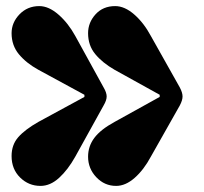

<svg xmlns="http://www.w3.org/2000/svg" viewBox="-20 -657 670 630"><path d="M570 -370Q579 -353 579 -340.5Q579 -328 570 -311L475 -143Q452 -100 422 -73.5Q392 -47 361 -47Q323 -47 296 -75.5Q269 -104 269 -143Q269 -177 289.5 -204.5Q310 -232 356 -257L504 -339V-346L356 -428Q316 -451 292.5 -479.5Q269 -508 269 -548Q269 -583 293.5 -610Q318 -637 358 -637Q389 -637 420.5 -609.5Q452 -582 475 -539ZM18 -145Q18 -182 40 -207Q62 -232 106 -257L257 -339V-346L106 -428Q66 -450 42 -479Q18 -508 18 -548Q18 -583 44 -610Q70 -637 109 -637Q140 -637 172 -609Q204 -581 227 -539L320 -370Q330 -353 330 -340.5Q330 -328 320 -311L227 -143Q203 -100 174 -73.5Q145 -47 113 -47Q74 -47 46 -74.5Q18 -102 18 -145Z"/></svg>

Font: Bagel Fat One
Style: Regular
Weight: 400
Designer: Kyung-won Kim
Foundry: JAMO
Version: Version 1.000; ttfautohint (v1.8.4.7-5d5b);gftools[0.9.28]